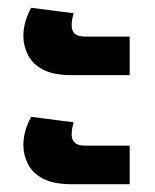

<svg xmlns="http://www.w3.org/2000/svg" viewBox="-20 -516 398 493"><path d="M164 -323Q118 -323 91 -337Q64 -351 52 -374.5Q40 -398 40 -424Q40 -441 45 -459.5Q50 -478 60 -496L169 -482Q167 -475 165.5 -467Q164 -459 164 -450Q164 -437 172 -429.5Q180 -422 200 -422H313V-323ZM164 -43Q118 -43 91 -57Q64 -71 52 -94.5Q40 -118 40 -144Q40 -161 45 -179.5Q50 -198 60 -216L169 -202Q167 -195 165.5 -187Q164 -179 164 -170Q164 -157 172 -149.5Q180 -142 200 -142H313V-43Z"/></svg>

Font: Noto Sans Thai
Style: Bold
Weight: 700
Designer: Monotype Design Team
Foundry: Monotype Imaging Inc.
Version: Version 2.001